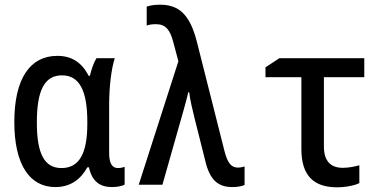

<svg xmlns="http://www.w3.org/2000/svg" viewBox="-20 -787 1630 818"><path d="M216 10C280 10 324 -23 352 -74H359C372 -14 406 10 457 10C481 10 503 5 511 -1V-76C503 -73 492 -71 483 -71C458 -71 445 -90 445 -136V-339C445 -416 454 -493 469 -539H391C379 -520 369 -490 363 -464H358C328 -521 286 -549 224 -549C108 -549 41 -452 41 -267C41 -86 106 10 216 10ZM242 -71C168 -71 137 -134 137 -265C137 -401 169 -466 244 -466C320 -466 352 -398 352 -268V-259C352 -134 318 -71 242 -71Z M970 10C990 10 1009 7 1022 1V-78C1014 -75 1003 -73 993 -73C966 -73 950 -92 937 -141L818 -612C789 -723 744 -767 662 -767C639 -767 620 -764 605 -759V-678C615 -682 628 -684 644 -684C687 -684 705 -659 719 -605L740 -526L571 0H672L760 -310C767 -335 776 -366 782 -394H786C790 -361 800 -319 809 -283L853 -108C872 -23 906 10 970 10Z M1416 11C1453 11 1492 3 1511 -7V-83C1491 -77 1463 -72 1441 -72C1392 -72 1360 -97 1360 -163V-458H1532V-539H1170L1111 -500V-458H1264V-152C1264 -37 1318 11 1416 11Z"/></svg>

Font: Noto Sans Mono Condensed Medium
Style: Regular
Weight: 500
Width: 3
Designer: Monotype Design Team
Foundry: Monotype Imaging Inc.
Version: Version 2.014